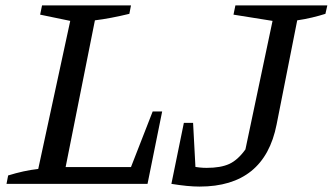

<svg xmlns="http://www.w3.org/2000/svg" viewBox="-20 -678 1227 708"><path d="M543 -267H578L524 0H4L10 -31Q39 -40 66.5 -46Q94 -52 121 -55L239 -601L128 -624L135 -658H463L457 -627Q387 -610 330 -603L222 -62H463ZM612 0 639 -80Q664 -70 690 -64.5Q716 -59 742 -59Q794 -59 825.5 -73.5Q857 -88 885 -127L985 -601L841 -624L848 -658H1187L1180 -627Q1158 -620 1131 -613.5Q1104 -607 1076 -603L1000 -219Q955 10 716 10Q694 10 668.5 7.5Q643 5 612 0ZM612 0 658 -225H692L704 0Z"/></svg>

Font: Piazzolla Thin Medium
Style: Italic
Weight: 500
Italic angle: -11.3°
Version: Version 2.005